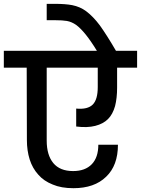

<svg xmlns="http://www.w3.org/2000/svg" viewBox="-44 -1007 740 1008"><path d="M341.8 -19Q277.3 -19 232.9 -38.1Q186 -56.6 157.2 -89.8Q126.5 -123.5 111.8 -169.9Q97.2 -216.3 97.2 -272L96.2 -651.9H-23.9V-740.2H464.8Q431.2 -794.9 404.8 -827.1Q378.9 -858.9 356 -876Q332 -892.6 307.1 -897Q284.2 -900.9 246.1 -900.9H201.2V-986.8H244.1Q298.8 -986.8 335 -980Q376.5 -971.7 408.2 -948.2Q444.8 -920.9 480 -874Q517.1 -822.3 564.9 -740.2H675.8V-651.9H570.8V-546.9Q570.8 -492.2 560.1 -450.2Q547.9 -406.7 522.9 -381.8Q498 -356.9 456.1 -346.2Q414.1 -335.4 356 -342.8V-437Q416 -431.2 442.9 -458Q469.2 -484.4 469.2 -549.8V-651.9H201.2V-269Q201.2 -192.9 235.8 -150.9Q270.5 -108.9 339.8 -108.9Q403.3 -108.9 438 -145Q472.2 -180.7 472.2 -247.1H575.2Q575.2 -138.2 513.2 -79.1Q451.7 -19 341.8 -19Z"/></svg>

Font: PoppinsZ Medium
Style: Regular
Weight: 500
Designer: Ninad Kale (Devanagari), Jonny Pinhorn (Latin)
Foundry: Indian Type Foundry
Version: Version 3.002;FEAKit 1.0